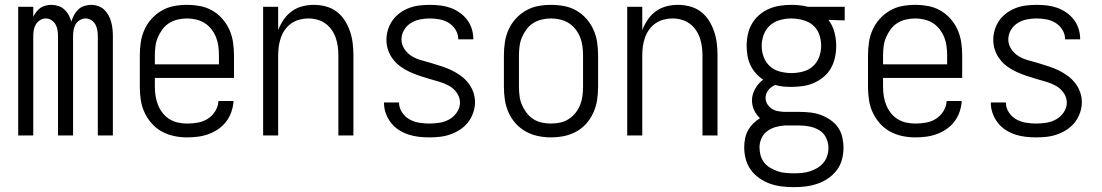

<svg xmlns="http://www.w3.org/2000/svg" viewBox="-20 -558 4540 791"><path d="M55 0H117V-409Q117 -421 119 -433.5Q121 -446 127.5 -457Q134 -468 145 -475Q156 -482 168 -482Q181 -482 192 -475Q203 -468 209 -457Q215 -446 217 -433.5Q219 -421 219 -409V0H281V-409Q281 -421 283 -433.5Q285 -446 291 -457Q297 -468 308.5 -475Q320 -482 332 -482Q345 -482 356 -475Q367 -468 373 -457Q379 -446 381 -433.5Q383 -421 383 -409V0H445V-409Q445 -424 443.5 -438.5Q442 -453 438 -467.5Q434 -482 427 -495Q420 -508 409.5 -518Q399 -528 384.5 -533Q370 -538 355 -538Q341 -538 327 -533.5Q313 -529 302.5 -519Q292 -509 285 -496Q278 -483 274 -469Q270 -483 263 -496Q256 -509 245 -519Q234 -529 220 -533.5Q206 -538 191 -538Q180 -538 168 -535Q156 -532 146.5 -525.5Q137 -519 129.5 -509Q122 -499 117 -489V-530H55Z M751 8Q774 8 796.5 5Q819 2 840.5 -6Q862 -14 880.5 -27Q899 -40 912.5 -58Q926 -76 933.5 -98Q941 -120 942 -142H880Q879 -120 867 -100.5Q855 -81 836.5 -69Q818 -57 796 -53Q774 -49 751 -49Q732 -49 713.5 -53Q695 -57 678.5 -67Q662 -77 650 -92.5Q638 -108 631 -125.5Q624 -143 621 -162Q618 -181 618 -200V-237H944V-330Q944 -357 940 -384Q936 -411 925 -435.5Q914 -460 896 -480.5Q878 -501 854.5 -514.5Q831 -528 804 -533Q777 -538 750 -538Q723 -538 696.5 -533Q670 -528 646.5 -514.5Q623 -501 604.5 -480.5Q586 -460 575 -435.5Q564 -411 560 -384Q556 -357 556 -330V-200Q556 -173 560 -146Q564 -119 575.5 -94.5Q587 -70 605 -49.5Q623 -29 647 -16Q671 -3 697.5 2.5Q724 8 751 8ZM618 -293V-330Q618 -349 620.5 -368Q623 -387 630.5 -404.5Q638 -422 649.5 -437.5Q661 -453 677 -463Q693 -473 712 -477.5Q731 -482 750 -482Q769 -482 788 -477.5Q807 -473 823 -463Q839 -453 851 -437.5Q863 -422 870 -404.5Q877 -387 879.5 -368Q882 -349 882 -330V-293Z M1064 0H1126V-330Q1126 -349 1128.5 -367Q1131 -385 1137 -402.5Q1143 -420 1154 -435.5Q1165 -451 1180 -461.5Q1195 -472 1213.5 -477Q1232 -482 1250 -482Q1269 -482 1287 -477Q1305 -472 1320 -461.5Q1335 -451 1346 -435.5Q1357 -420 1363 -402.5Q1369 -385 1371.5 -367Q1374 -349 1374 -330V0H1436V-330Q1436 -355 1433 -380Q1430 -405 1422 -428.5Q1414 -452 1400.5 -473.5Q1387 -495 1367 -510Q1347 -525 1322.5 -531.5Q1298 -538 1273 -538Q1249 -538 1225.5 -532Q1202 -526 1182 -511.5Q1162 -497 1148.5 -477Q1135 -457 1126 -434V-530H1064Z M1749 8Q1771 8 1793 5.5Q1815 3 1836 -4.5Q1857 -12 1876 -24.5Q1895 -37 1908.5 -54.5Q1922 -72 1929.5 -93.5Q1937 -115 1937 -137Q1937 -159 1929.5 -179.5Q1922 -200 1908.5 -217Q1895 -234 1877.5 -246.5Q1860 -259 1840.5 -268.5Q1821 -278 1800.5 -284.5Q1780 -291 1759 -297.5Q1738 -304 1717 -309.5Q1696 -315 1677.5 -326Q1659 -337 1646.5 -355.5Q1634 -374 1634 -395Q1634 -416 1644.5 -434Q1655 -452 1672.5 -463Q1690 -474 1710.5 -478Q1731 -482 1751 -482Q1772 -482 1792 -478Q1812 -474 1829 -463.5Q1846 -453 1857 -435Q1868 -417 1868 -397Q1868 -397 1868 -396.5Q1868 -396 1868 -396H1930Q1930 -396 1930 -396.5Q1930 -397 1930 -398Q1930 -419 1923.5 -439.5Q1917 -460 1904 -477Q1891 -494 1873 -506.5Q1855 -519 1835 -526Q1815 -533 1794 -535.5Q1773 -538 1751 -538Q1730 -538 1708.5 -535.5Q1687 -533 1666.5 -525.5Q1646 -518 1628 -505Q1610 -492 1597.5 -474.5Q1585 -457 1578.5 -436Q1572 -415 1572 -394Q1572 -372 1579 -351.5Q1586 -331 1599.5 -313.5Q1613 -296 1630.5 -283.5Q1648 -271 1667.5 -262Q1687 -253 1707.5 -246Q1728 -239 1749 -233Q1770 -227 1790.5 -221Q1811 -215 1830 -204.5Q1849 -194 1862 -175.5Q1875 -157 1875 -135Q1875 -114 1862.5 -95.5Q1850 -77 1831.5 -66.5Q1813 -56 1791.5 -52.5Q1770 -49 1749 -49Q1728 -49 1706.5 -52.5Q1685 -56 1666.5 -66.5Q1648 -77 1636 -95.5Q1624 -114 1624 -135Q1624 -135 1624 -135.5Q1624 -136 1624 -136H1562Q1562 -135 1562 -134.5Q1562 -134 1562 -134Q1562 -112 1569.5 -91Q1577 -70 1590.5 -52.5Q1604 -35 1622.5 -23Q1641 -11 1662 -4Q1683 3 1705 5.5Q1727 8 1749 8Z M2250 8Q2277 8 2304 2.5Q2331 -3 2354.5 -16Q2378 -29 2396 -49.5Q2414 -70 2425 -95Q2436 -120 2440 -146.5Q2444 -173 2444 -200V-330Q2444 -357 2440 -384Q2436 -411 2425 -435.5Q2414 -460 2396 -480.5Q2378 -501 2354.5 -514.5Q2331 -528 2304 -533Q2277 -538 2250 -538Q2223 -538 2196.5 -533Q2170 -528 2146.5 -514.5Q2123 -501 2104.5 -480.5Q2086 -460 2075 -435.5Q2064 -411 2060 -384Q2056 -357 2056 -330V-200Q2056 -173 2060 -146.5Q2064 -120 2075 -95Q2086 -70 2104.5 -49.5Q2123 -29 2146.5 -16Q2170 -3 2196.5 2.5Q2223 8 2250 8ZM2250 -49Q2231 -49 2212 -53Q2193 -57 2177 -67.5Q2161 -78 2149.5 -93Q2138 -108 2130.5 -125.5Q2123 -143 2120.5 -162Q2118 -181 2118 -200V-330Q2118 -349 2120.5 -368Q2123 -387 2130.5 -404.5Q2138 -422 2149.5 -437.5Q2161 -453 2177 -463Q2193 -473 2212 -477.5Q2231 -482 2250 -482Q2269 -482 2288 -477.5Q2307 -473 2323 -463Q2339 -453 2351 -437.5Q2363 -422 2370 -404.5Q2377 -387 2379.5 -368Q2382 -349 2382 -330V-200Q2382 -181 2379.5 -162Q2377 -143 2370 -125.5Q2363 -108 2351 -93Q2339 -78 2323 -67.5Q2307 -57 2288 -53Q2269 -49 2250 -49Z M2564 0H2626V-330Q2626 -349 2628.5 -367Q2631 -385 2637 -402.5Q2643 -420 2654 -435.5Q2665 -451 2680 -461.5Q2695 -472 2713.5 -477Q2732 -482 2750 -482Q2769 -482 2787 -477Q2805 -472 2820 -461.5Q2835 -451 2846 -435.5Q2857 -420 2863 -402.5Q2869 -385 2871.5 -367Q2874 -349 2874 -330V0H2936V-330Q2936 -355 2933 -380Q2930 -405 2922 -428.5Q2914 -452 2900.5 -473.5Q2887 -495 2867 -510Q2847 -525 2822.5 -531.5Q2798 -538 2773 -538Q2749 -538 2725.5 -532Q2702 -526 2682 -511.5Q2662 -497 2648.5 -477Q2635 -457 2626 -434V-530H2564Z M3250 213Q3275 213 3299.5 210Q3324 207 3347.5 199Q3371 191 3391.5 177Q3412 163 3427 143.5Q3442 124 3448.5 100Q3455 76 3455 51Q3455 29 3450 7Q3445 -15 3432.5 -33Q3420 -51 3401 -64Q3382 -77 3361.5 -84.5Q3341 -92 3318.5 -94.5Q3296 -97 3274 -97H3226Q3223 -97 3220.5 -97Q3218 -97 3215 -97Q3214 -97 3212.5 -97Q3211 -97 3210 -97Q3196 -98 3183 -100.5Q3170 -103 3159 -110.5Q3148 -118 3141 -129.5Q3134 -141 3134 -155Q3134 -163 3137 -171.5Q3140 -180 3145.5 -187Q3151 -194 3158 -199Q3165 -204 3174 -208Q3190 -203 3207 -201.5Q3224 -200 3241 -200Q3264 -200 3288 -203.5Q3312 -207 3333.5 -216.5Q3355 -226 3373.5 -241.5Q3392 -257 3403.5 -277.5Q3415 -298 3420 -321.5Q3425 -345 3425 -369Q3425 -398 3417.5 -426Q3410 -454 3393 -476L3460 -474V-530H3308L3300 -532Q3286 -535 3271 -536.5Q3256 -538 3241 -538Q3217 -538 3193.5 -534.5Q3170 -531 3148 -521.5Q3126 -512 3108 -496.5Q3090 -481 3078 -460.5Q3066 -440 3061 -416.5Q3056 -393 3056 -369Q3056 -349 3059.5 -328.5Q3063 -308 3071.5 -290Q3080 -272 3093.5 -256.5Q3107 -241 3124 -230Q3104 -215 3091 -192Q3078 -169 3078 -144Q3078 -123 3087 -104Q3096 -85 3111 -71Q3096 -62 3083 -49Q3070 -36 3061.5 -20.5Q3053 -5 3049.5 13Q3046 31 3046 49Q3046 74 3052.5 98Q3059 122 3073.5 142Q3088 162 3109 176.5Q3130 191 3153 199Q3176 207 3200.5 210Q3225 213 3250 213ZM3250 156Q3234 156 3217 154.5Q3200 153 3184 147.5Q3168 142 3153.5 133.5Q3139 125 3128.5 112Q3118 99 3113.5 82.5Q3109 66 3109 49Q3109 30 3117 12Q3125 -6 3140.5 -17.5Q3156 -29 3175 -34.5Q3194 -40 3213 -41Q3216 -41 3219.5 -41Q3223 -41 3226 -41H3274Q3296 -41 3317 -36.5Q3338 -32 3356 -21Q3374 -10 3383.5 10Q3393 30 3393 51Q3393 68 3388 84Q3383 100 3372 113Q3361 126 3346.5 134.5Q3332 143 3316 148Q3300 153 3283.5 154.5Q3267 156 3250 156ZM3241 -257Q3217 -257 3193.5 -263Q3170 -269 3152.5 -284.5Q3135 -300 3126.5 -322.5Q3118 -345 3118 -369Q3118 -393 3126.5 -415.5Q3135 -438 3152.5 -453.5Q3170 -469 3193.5 -475.5Q3217 -482 3241 -482L3257 -481Q3279 -479 3299.5 -471.5Q3320 -464 3335 -448.5Q3350 -433 3356.5 -412Q3363 -391 3363 -369Q3363 -345 3354.5 -322.5Q3346 -300 3328.5 -284.5Q3311 -269 3287.5 -263Q3264 -257 3241 -257Z M3751 8Q3774 8 3796.5 5Q3819 2 3840.5 -6Q3862 -14 3880.5 -27Q3899 -40 3912.5 -58Q3926 -76 3933.5 -98Q3941 -120 3942 -142H3880Q3879 -120 3867 -100.5Q3855 -81 3836.5 -69Q3818 -57 3796 -53Q3774 -49 3751 -49Q3732 -49 3713.5 -53Q3695 -57 3678.5 -67Q3662 -77 3650 -92.5Q3638 -108 3631 -125.5Q3624 -143 3621 -162Q3618 -181 3618 -200V-237H3944V-330Q3944 -357 3940 -384Q3936 -411 3925 -435.5Q3914 -460 3896 -480.5Q3878 -501 3854.5 -514.5Q3831 -528 3804 -533Q3777 -538 3750 -538Q3723 -538 3696.5 -533Q3670 -528 3646.5 -514.5Q3623 -501 3604.5 -480.5Q3586 -460 3575 -435.5Q3564 -411 3560 -384Q3556 -357 3556 -330V-200Q3556 -173 3560 -146Q3564 -119 3575.5 -94.5Q3587 -70 3605 -49.5Q3623 -29 3647 -16Q3671 -3 3697.5 2.5Q3724 8 3751 8ZM3618 -293V-330Q3618 -349 3620.5 -368Q3623 -387 3630.5 -404.5Q3638 -422 3649.5 -437.5Q3661 -453 3677 -463Q3693 -473 3712 -477.5Q3731 -482 3750 -482Q3769 -482 3788 -477.5Q3807 -473 3823 -463Q3839 -453 3851 -437.5Q3863 -422 3870 -404.5Q3877 -387 3879.5 -368Q3882 -349 3882 -330V-293Z M4249 8Q4271 8 4293 5.5Q4315 3 4336 -4.5Q4357 -12 4376 -24.5Q4395 -37 4408.5 -54.5Q4422 -72 4429.5 -93.5Q4437 -115 4437 -137Q4437 -159 4429.5 -179.5Q4422 -200 4408.5 -217Q4395 -234 4377.5 -246.5Q4360 -259 4340.5 -268.5Q4321 -278 4300.5 -284.5Q4280 -291 4259 -297.5Q4238 -304 4217 -309.5Q4196 -315 4177.5 -326Q4159 -337 4146.5 -355.5Q4134 -374 4134 -395Q4134 -416 4144.5 -434Q4155 -452 4172.5 -463Q4190 -474 4210.5 -478Q4231 -482 4251 -482Q4272 -482 4292 -478Q4312 -474 4329 -463.5Q4346 -453 4357 -435Q4368 -417 4368 -397Q4368 -397 4368 -396.5Q4368 -396 4368 -396H4430Q4430 -396 4430 -396.5Q4430 -397 4430 -398Q4430 -419 4423.5 -439.5Q4417 -460 4404 -477Q4391 -494 4373 -506.5Q4355 -519 4335 -526Q4315 -533 4294 -535.5Q4273 -538 4251 -538Q4230 -538 4208.5 -535.5Q4187 -533 4166.5 -525.5Q4146 -518 4128 -505Q4110 -492 4097.5 -474.5Q4085 -457 4078.5 -436Q4072 -415 4072 -394Q4072 -372 4079 -351.5Q4086 -331 4099.5 -313.5Q4113 -296 4130.5 -283.5Q4148 -271 4167.5 -262Q4187 -253 4207.5 -246Q4228 -239 4249 -233Q4270 -227 4290.5 -221Q4311 -215 4330 -204.5Q4349 -194 4362 -175.5Q4375 -157 4375 -135Q4375 -114 4362.5 -95.5Q4350 -77 4331.5 -66.5Q4313 -56 4291.5 -52.5Q4270 -49 4249 -49Q4228 -49 4206.5 -52.5Q4185 -56 4166.5 -66.5Q4148 -77 4136 -95.5Q4124 -114 4124 -135Q4124 -135 4124 -135.5Q4124 -136 4124 -136H4062Q4062 -135 4062 -134.5Q4062 -134 4062 -134Q4062 -112 4069.5 -91Q4077 -70 4090.5 -52.5Q4104 -35 4122.5 -23Q4141 -11 4162 -4Q4183 3 4205 5.5Q4227 8 4249 8Z"/></svg>

Font: Iosevka SS09 Light
Style: Regular
Weight: 300
Monospace: yes
Designer: Belleve Invis
Foundry: Belleve Invis
Version: Version 5.2.1; ttfautohint (v1.8.3)